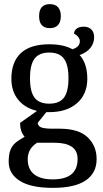

<svg xmlns="http://www.w3.org/2000/svg" viewBox="-20 -689 499 928"><path d="M22 93Q22 58 30 37Q38 16 54 2Q70 -12 99 -28Q77 -53 77 -95L159 -153Q100 -167 67.5 -207.5Q35 -248 35 -308Q35 -390 81 -432.5Q127 -475 218 -475Q287 -475 330 -451Q366 -462 366 -490Q366 -500 358.5 -510Q351 -520 338 -526Q338 -541 350.5 -550.5Q363 -560 385 -560Q408 -560 421.5 -546.5Q435 -533 435 -510Q435 -480 417 -457.5Q399 -435 365 -423Q402 -382 402 -308Q402 -234 352.5 -190.5Q303 -147 218 -147H204L162 -95Q164 -80 177.5 -74Q191 -68 226 -67H268Q360 -67 403.5 -25.5Q447 16 447 80Q447 147 394.5 183Q342 219 235 219Q129 219 75.5 185Q22 151 22 93ZM311 -311Q311 -376 289 -405.5Q267 -435 218 -435Q169 -435 147 -405.5Q125 -376 125 -311Q125 -246 147 -217Q169 -188 218 -188Q267 -188 289 -217Q311 -246 311 -311ZM355 80Q355 39 326.5 20Q298 1 244 1H159Q114 30 114 80Q114 129 145 153.5Q176 178 235 178Q355 178 355 80ZM169 -611Q169 -669 221 -669Q247 -669 260.5 -654Q274 -639 274 -611Q274 -583 260.5 -568Q247 -553 221 -553Q169 -553 169 -611Z"/></svg>

Font: Caladea
Style: Regular
Weight: 400
Designer: Carolina Giovagnoli and Andres Torresi
Foundry: Carolina Giovagnoli & Andres Torresi
Version: Version 1.001